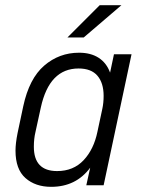

<svg xmlns="http://www.w3.org/2000/svg" viewBox="-20 -717 550 743"><path d="M40 -134Q40 -162 48 -202L70 -306Q93 -413 151 -463Q209 -513 286 -513Q331 -513 361.5 -493.5Q392 -474 406 -436L421 -507H489L381 0H314L329 -68Q274 6 178 6Q117 6 78.5 -28Q40 -62 40 -134ZM357 -207 376 -296Q381 -319 381 -346Q381 -396 357 -424Q333 -452 284 -452Q171 -452 138 -301L117 -205Q111 -180 111 -149Q111 -55 201 -55Q264 -55 303.5 -97Q343 -139 357 -207ZM366 -697H450L304 -572H241Z"/></svg>

Font: D-DIN
Style: DIN-Italic
Weight: 400
Italic angle: -12°
Designer: Charles Nix
Foundry: Datto Inc.
Version: Version 1.00